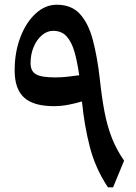

<svg xmlns="http://www.w3.org/2000/svg" viewBox="-20 -799 582 819"><path d="M509.3 -113.8 462.4 0H440.4Q387.2 -80.1 363.5 -171.1Q339.8 -262.2 329.6 -366.2Q297.9 -356.9 268.8 -351.6Q239.7 -346.2 209.5 -346.2Q122.6 -346.2 82.5 -383.1Q42.5 -419.9 42.5 -498.5Q42.5 -576.2 66.7 -639.6Q90.8 -703.1 131.8 -741Q172.9 -778.8 222.2 -778.8Q285.2 -778.8 321.3 -739Q357.4 -699.2 376.2 -627.9Q395 -556.6 405.8 -461.9Q414.1 -383.3 425.8 -322Q437.5 -260.7 457.3 -210.4Q477.1 -160.2 509.3 -113.8ZM317.9 -478Q310.1 -533.7 298.1 -576.4Q286.1 -619.1 264.6 -643.3Q243.2 -667.5 206.5 -667.5Q180.7 -667.5 158.7 -648.7Q136.7 -629.9 123.5 -598.6Q110.4 -567.4 110.4 -529.8Q110.4 -495.6 133.3 -482.2Q156.2 -468.8 215.3 -468.8Q238.8 -468.8 264.9 -471.4Q291 -474.1 317.9 -478Z"/></svg>

Font: Pinar-DS3-FD SemiBold
Style: Regular
Weight: 600
Designer: Amin Abedi
Version: Version 3.000